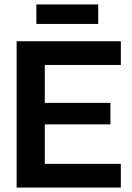

<svg xmlns="http://www.w3.org/2000/svg" viewBox="-20 -846 596 866"><path d="M55 0V-660H182V0ZM140 0V-107H525V0ZM140 -285V-382H478V-285ZM140 -553V-660H525V-553ZM144 -738V-826H423V-738Z"/></svg>

Font: Bricolage Grotesque 72pt SemiBold
Style: Regular
Weight: 600
Version: Version 1.001;gftools[0.9.33.dev8+g029e19f]